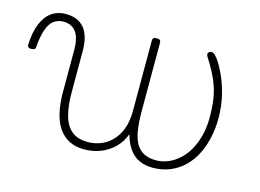

<svg xmlns="http://www.w3.org/2000/svg" viewBox="-134 -656 1100 813"><g transform="rotate(15 416.0 -250.0)"><path d="M286 19Q250 19 222.5 5.5Q195 -8 176 -34.5Q157 -61 147.5 -101Q138 -141 138 -193V-376Q138 -431 118.5 -456Q99 -481 64 -481Q40 -481 22 -468Q4 -455 -6.5 -425Q-17 -395 -21 -345Q-21 -340 -25.5 -337Q-30 -334 -40 -334Q-47 -334 -51.5 -337.5Q-56 -341 -56 -346Q-54 -403 -38.5 -440.5Q-23 -478 3.5 -496.5Q30 -515 66 -515Q91 -515 111 -507Q131 -499 145 -483Q159 -467 166.5 -441.5Q174 -416 174 -381V-200Q174 -141 185.5 -99.5Q197 -58 223 -36.5Q249 -15 294 -15Q322 -15 348.5 -25Q375 -35 397 -56.5Q419 -78 432 -111.5Q445 -145 445 -193V-500Q445 -508 449.5 -511.5Q454 -515 464 -515Q473 -515 477 -511.5Q481 -508 481 -500V-200Q481 -155 486 -120.5Q491 -86 503.5 -62.5Q516 -39 538 -27Q560 -15 593 -15Q621 -15 646.5 -26Q672 -37 694 -57Q716 -77 732 -106Q748 -135 757 -170.5Q766 -206 766 -248Q766 -294 760.5 -331Q755 -368 738.5 -407Q722 -446 690 -496Q686 -503 687 -508Q688 -513 692.5 -516Q697 -519 701 -519Q709 -519 713.5 -515.5Q718 -512 728 -500Q744 -479 761.5 -442Q779 -405 791 -357Q803 -309 803 -255Q803 -213 794.5 -172.5Q786 -132 769 -97.5Q752 -63 726 -37Q700 -11 665 4Q630 19 586 19Q553 19 527 6.5Q501 -6 483.5 -31Q466 -56 456 -93Q443 -57 417.5 -32Q392 -7 358.5 6Q325 19 286 19Z"/></g></svg>

Font: Playwrite CL Thin
Style: Regular
Weight: 100
Designer: Veronika Burian, José Scaglione
Foundry: TypeTogether
Version: Version 1.002